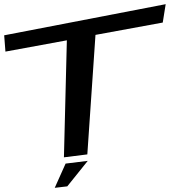

<svg xmlns="http://www.w3.org/2000/svg" viewBox="-156 -741 813 919"><path d="M623 -633 637 -721 -136 -572 -130 -494 164 -548 150 12 262 -2 301 -574ZM264 29 158 42 106 158 166 151Z"/></svg>

Font: Gamestation Warped
Style: Regular
Weight: 400
Designer: Jonas Hecksher
Foundry: Jonas Hecksher, Playtypeª, e-types AS
Version: Version 1.003